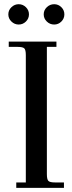

<svg xmlns="http://www.w3.org/2000/svg" viewBox="-20 -902 346 922"><path d="M34.9 -798.6Q20 -813 20 -833Q20 -853 34.9 -867.4Q49.8 -881.8 69.8 -881.8Q89.8 -881.8 104.5 -867.4Q119.1 -853 119.1 -833Q119.1 -813 104.5 -798.6Q89.8 -784.2 69.8 -784.2Q49.8 -784.2 34.9 -798.6ZM22 -676.8V-702.1H251V-676.8H205.1V-65.9Q205.1 -41 212.2 -33.4Q219.2 -25.9 244.1 -25.9H287.1V0H58.1V-25.9H104V-637.2Q104 -662.1 96.9 -669.4Q89.8 -676.8 64.9 -676.8ZM240.2 -881.8Q260.3 -881.8 274.7 -867.4Q289.1 -853 289.1 -833Q289.1 -813 274.7 -798.6Q260.3 -784.2 240.2 -784.2Q219.7 -784.2 204.8 -798.6Q189.9 -813 189.9 -833Q189.9 -853 204.8 -867.4Q219.7 -881.8 240.2 -881.8Z"/></svg>

Font: Dihjauti S
Style: Bold
Weight: 700
Designer: T. Christopher White
Version: Version 3.0.0